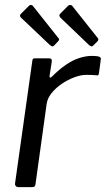

<svg xmlns="http://www.w3.org/2000/svg" viewBox="-20 -770 435 790"><path d="M56 0Q49 0 45 -4.5Q41 -9 42 -16L113 -520Q114 -526 116 -528Q118 -530 123 -530H182Q188 -530 191 -527Q194 -524 193 -516L184 -459Q183 -452 186 -451Q189 -450 194 -455Q224 -485 252 -504Q280 -523 307 -531.5Q334 -540 358 -540Q378 -540 387 -537Q396 -534 395 -527L387 -468Q386 -463 384.5 -461Q383 -459 380 -460Q370 -461 358.5 -461.5Q347 -462 335 -462Q313 -462 286 -452Q259 -442 234 -425Q209 -408 192 -386.5Q175 -365 172 -343L126 -12Q125 -5 122 -2.5Q119 0 110 0H56ZM100 -747Q103 -750 108 -749.5Q113 -749 115 -746L219 -615Q222 -613 223 -609Q224 -605 220 -601L202 -582Q198 -578 194 -579.5Q190 -581 185 -585L70 -694Q57 -704 66 -713ZM261 -747Q265 -750 270 -749.5Q275 -749 277 -746L381 -615Q384 -613 384.5 -609Q385 -605 382 -601L363 -582Q359 -578 355 -579.5Q351 -581 346 -585L232 -694Q219 -705 228 -714Z"/></svg>

Font: Libre Franklin
Style: Italic
Weight: 400
Italic angle: -8°
Designer: Pablo Impallari, Rodrigo Fuenzalida, Nhung Nguyen
Foundry: Impallari Type
Version: Version 3.000